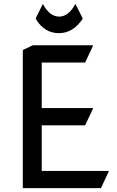

<svg xmlns="http://www.w3.org/2000/svg" viewBox="-20 -971 605 991"><path d="M165 -873V-877.9L201.2 -950.7Q236.3 -885.3 285.2 -885.3Q334 -885.3 369.1 -950.7L406.2 -877.9V-873Q356.4 -799.8 284.2 -799.8Q209 -799.8 165 -873ZM97.7 0V-712.9L149.4 -737.3H459V-732.4L419.4 -648.4H195.3V-413.1H459V-408.2L419.4 -324.2H195.3V-88.9H540.5V-84L501 0Z"/></svg>

Font: Nova Round
Style: Book
Weight: 400
Version: Version 2.000